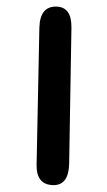

<svg xmlns="http://www.w3.org/2000/svg" viewBox="-20 -531 320 576"><path d="M148.9 -511.2Q195.3 -510.3 194.3 -447.8L187.5 -41.5Q186.5 24.4 140.6 24.4Q88.4 23.9 89.8 -37.6L98.1 -447.3Q99.6 -512.2 148.9 -511.2Z"/></svg>

Font: Comic Relief LRS
Style: Regular
Weight: 400
Designer: Jeff Davis
Foundry: Loudifier
Version: Version 1.0